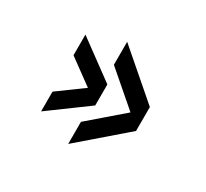

<svg xmlns="http://www.w3.org/2000/svg" viewBox="-118 -793 986 918"><g transform="rotate(30 375.0 -334.0)"><path d="M595 -400V-268L345 -52V-174L563 -362V-301L345 -489V-616ZM365 -392V-276L155 -122V-231L337 -364V-299L155 -432V-546Z"/></g></svg>

Font: Martian Mono VF sWd Rg
Style: Regular
Weight: 400
Width: 6
Monospace: yes
Designer: Roman Shamin
Foundry: Evil Martians
Version: Version 1.100